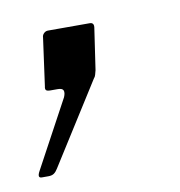

<svg xmlns="http://www.w3.org/2000/svg" viewBox="-54 -138 298 317"><g transform="rotate(-10 95.0 20.5)"><path d="M-7 139Q-15 139 -9 128L52 15Q55 8 53.5 4Q52 0 44 0H32Q26 0 24.5 -2Q23 -4 24 -8L35 -88Q35 -92 38 -95Q41 -98 45 -98H115Q123 -98 121 -88L111 -20Q110 -16 109 -12.5Q108 -9 106 -7L20 129Q17 134 13.5 136.5Q10 139 4 139H-7Z"/></g></svg>

Font: Libre Franklin Thin Light
Style: Italic
Weight: 300
Italic angle: -8°
Version: Version 3.000